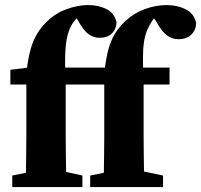

<svg xmlns="http://www.w3.org/2000/svg" viewBox="-20 -757 814 777"><path d="M29.6 0V-46.6L128.2 -66.6H223L313.5 -46.6V0ZM83.6 0Q84.6 -35 85.1 -70Q85.6 -105 86.1 -140Q86.6 -175 86.6 -210V-414.9H22V-474.5L140.9 -489.5L86.6 -460.8L88.3 -474.5Q94 -521.8 103.6 -556.6Q113.2 -591.4 128.7 -617.8Q144.2 -644.2 166.4 -666.4Q203.3 -703.3 249.2 -719.9Q295 -736.5 336.8 -736.5Q377.7 -736.5 410.3 -720.5Q442.8 -704.5 451.5 -667.7Q451.2 -640.2 433.3 -622.1Q415.4 -604 382.7 -604Q358.7 -604 337.7 -619.2Q316.7 -634.4 295.1 -675.6L272.9 -705.3V-717.8H327.2V-706.8Q317.2 -702.8 308.5 -697.9Q299.7 -693 292.1 -685.3Q270.2 -663.5 258.8 -631.8Q247.4 -600.2 244.6 -551.9Q241.9 -503.7 245.9 -432.2V-210Q245.9 -175 246.4 -140Q246.9 -105 247.4 -70Q247.9 -35 248.9 0ZM166.8 -414.9V-483.5H470.9V-414.9ZM345 0V-46.6L443.5 -66.6H545.4L639.8 -46.6V0ZM398.9 0Q399.9 -35 400.4 -70Q400.9 -105 401.4 -140Q401.9 -175 401.9 -210V-414.9H337.3V-474.5L456.2 -489.5L401.9 -460.8L403.6 -474.5Q409.3 -521.8 418.7 -557.1Q428.1 -592.4 445.2 -620.5Q462.3 -648.6 488.4 -672.8Q522.7 -704.6 567 -720.6Q611.3 -736.5 654.5 -736.5Q696.6 -736.5 730.7 -719.8Q764.8 -703.1 773.9 -664.8Q773.6 -636.6 754.8 -617.5Q735.9 -598.3 702.3 -598.3Q676.9 -598.3 655.7 -613.8Q634.4 -629.2 612.6 -669.7L588.2 -703.8V-717.8H642.5V-706.8Q630.1 -702.8 618 -695.4Q605.8 -687.9 595.2 -671.8Q583.1 -653 575.1 -633.7Q567.1 -614.4 563 -588.8Q558.8 -563.2 558.5 -525.5Q558.2 -487.8 561.2 -432.2V-210Q561.2 -175 561.7 -140Q562.2 -105 562.7 -70Q563.2 -35 564.2 0ZM482.1 -414.9V-483.5H666.1V-414.9Z"/></svg>

Font: Source Serif 4 Variable
Style: Regular
Weight: 400
Designer: Frank Grießhammer
Foundry: Adobe
Version: Version 4.005;hotconv 1.1.0;makeotfexe 2.6.0